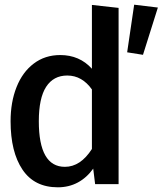

<svg xmlns="http://www.w3.org/2000/svg" viewBox="-20 -793 700 827"><path d="M375.9 -771.8 490.8 -759V0H389.7L381.5 -66.7Q353.8 -27.7 315.1 -6.9Q276.4 13.8 229.2 13.8Q128.2 13.8 76.9 -62.3Q25.6 -138.5 25.6 -270.8Q25.6 -353.3 51.3 -417.9Q76.9 -482.6 125.4 -519.2Q173.8 -555.9 239.5 -555.9Q322.6 -555.9 375.9 -496.9ZM147.2 -270.8Q147.2 -74.4 259.5 -74.4Q326.7 -74.4 375.9 -151.3V-407.7Q355.4 -436.9 328.7 -452.3Q302.1 -467.7 269.7 -467.7Q210.3 -467.7 178.7 -419Q147.2 -370.3 147.2 -270.8ZM527.7 -567.7 557.9 -772.8 660 -760.5 595.9 -556.9Z"/></svg>

Font: Fira Code Fixed Medium
Style: Regular
Weight: 500
Monospace: yes
Designer: Carrois Corporate, Edenspiekermann AG, Nikita Prokopov
Foundry: Carrois Corporate, Edenspiekermann AG, Nikita Prokopov
Version: Version 5.002